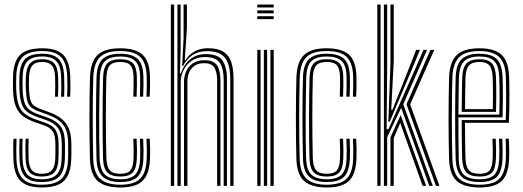

<svg xmlns="http://www.w3.org/2000/svg" viewBox="-20 -820 2306 847"><path d="M163.3 7Q99.4 7 70.4 -22Q41.5 -51 39.1 -118.5Q38.6 -140.2 38.4 -163.5Q38.2 -186.8 39.5 -208H52.9Q51.8 -187.7 51.9 -163.4Q51.9 -139 52.5 -119.2Q54.5 -58 80.3 -31.5Q106.1 -5.1 163.3 -5.1Q225.7 -5.1 252 -31.8Q278.3 -58.5 280.1 -116.9Q280.7 -129.3 280.8 -139.8Q280.9 -150.4 280.8 -161Q280.7 -171.7 280.7 -184.2Q280.7 -241.4 258.5 -269.6Q236.4 -297.9 191.2 -314.1L154 -327.5Q131.6 -335.6 119.1 -345.2Q106.6 -354.8 101.1 -373.1Q95.6 -391.4 93.9 -425.4Q93.3 -438.3 93.3 -451.1Q93.2 -463.9 93.9 -479.3Q96 -521.8 112.2 -540.3Q128.3 -558.7 166.2 -558.7Q201.6 -558.7 218.4 -541Q235.2 -523.2 236.4 -480.1Q236.9 -466.3 237 -443.4Q237.1 -420.5 236 -393.4H222.7Q223.8 -419.5 223.7 -441Q223.6 -462.5 223.1 -479.5Q222.2 -516.1 208.6 -531.4Q194.9 -546.6 166.2 -546.6Q135.9 -546.6 122.6 -531Q109.4 -515.4 108 -479.3Q107.5 -464.7 107.4 -453.3Q107.3 -441.9 108 -425.4Q109.4 -394.5 114.3 -378.3Q119.3 -362.1 129.8 -354.1Q140.3 -346.1 158.1 -339.4L194.9 -325.9Q225.1 -315 247.5 -299Q269.9 -282.9 282.3 -255.9Q294.8 -228.9 294.8 -184.2Q294.8 -171.6 294.9 -160.9Q295 -150.2 294.9 -139.7Q294.8 -129.2 294.2 -116.7Q292.2 -53.3 263.4 -23.1Q234.7 7 163.3 7ZM163.3 -17.1Q111.5 -17.1 89.6 -41.7Q67.7 -66.4 66 -119.7Q65.5 -140.4 65.2 -161.5Q65 -182.5 66.2 -208H79.8Q78.4 -182.2 78.7 -159.4Q79.1 -136.7 79.4 -120.2Q80.9 -71.5 100.4 -50.4Q119.8 -29.2 163.3 -29.2Q212 -29.2 231.1 -51.1Q250.3 -72.9 251.9 -117.3Q252.7 -135.9 252.6 -150.7Q252.5 -165.5 252.5 -184.2Q252.5 -232.5 235.7 -255.3Q219 -278 184 -290.1L145.6 -303.5Q117 -313.6 100.1 -326.5Q83.1 -339.4 75.3 -362.3Q67.4 -385.2 65.7 -425.2Q65.1 -442.5 65.3 -453.8Q65.5 -465 65.7 -479.5Q66.7 -533.6 89.3 -558.3Q111.9 -582.9 166.2 -582.9Q216.6 -582.9 239 -559.4Q261.4 -535.9 263.1 -481.4Q263.6 -463.4 263.8 -442.1Q264.1 -420.8 262.9 -393.4H249.3Q250.7 -422.1 250.5 -443.4Q250.3 -464.7 249.7 -481.3Q248.4 -530.1 228.4 -550.4Q208.4 -570.8 166.2 -570.8Q120 -570.8 100.3 -549.2Q80.6 -527.6 79.8 -479.5Q79.6 -464.3 79.4 -453.4Q79.2 -442.6 79.8 -425.2Q81.5 -386.9 88.7 -366.2Q96 -345.6 110.7 -334.8Q125.5 -324 149.7 -315.4L187.7 -302Q228 -287.9 247.3 -262.5Q266.6 -237.2 266.6 -184.2Q266.6 -165.5 266.7 -150.5Q266.8 -135.5 266 -117.1Q264.2 -65.5 241.6 -41.3Q219 -17.1 163.3 -17.1ZM163.3 -41.3Q128.1 -41.3 111 -59.3Q94 -77.3 92.7 -121Q92.4 -139.3 92.1 -161.9Q91.9 -184.4 93.1 -208H106.4Q105.4 -188.1 105.5 -165.3Q105.5 -142.5 106 -121.8Q107 -85.2 120.5 -69.3Q133.9 -53.4 163.3 -53.4Q196.3 -53.4 209.3 -69.5Q222.3 -85.6 223.7 -117.7Q224.7 -135.7 224.5 -150.6Q224.3 -165.5 224.3 -184.2Q224.3 -224 212.2 -241Q200.2 -258 176.6 -266.2L137 -279.8Q105.3 -290.7 83.4 -306.2Q61.6 -321.7 50.1 -349.6Q38.5 -377.5 37.5 -425Q36.9 -443.5 37.1 -456.5Q37.3 -469.5 37.5 -479.7Q38.5 -546.9 67.8 -576.9Q97.1 -607 166.2 -607Q230 -607 258.8 -578.3Q287.6 -549.5 289.9 -482.5Q290.5 -464.1 290.6 -440Q290.7 -415.9 289.5 -393.4H276.2Q277.3 -414.3 277.2 -438.4Q277.2 -462.4 276.6 -481.8Q274.6 -542.4 248.9 -568.7Q223.1 -594.9 166.2 -594.9Q104.7 -594.9 78.6 -567.6Q52.6 -540.3 51.6 -479.7Q51.4 -464.5 51.2 -453.4Q51 -442.2 51.6 -425Q53.3 -381.5 62.6 -356.3Q71.9 -331 91.2 -316.7Q110.4 -302.3 141.3 -291.7L180.3 -278.2Q213.5 -266.7 225.9 -245.5Q238.4 -224.3 238.4 -184.2Q238.4 -173.7 238.5 -163.2Q238.6 -152.6 238.5 -141.4Q238.4 -130.2 237.8 -117.5Q236.4 -78.3 219.9 -59.8Q203.4 -41.3 163.3 -41.3Z M510.8 7Q444.3 7 411.8 -20.8Q379.3 -48.7 376.8 -118.4Q375.8 -153.8 375.2 -199.9Q374.5 -246 374.5 -295.9Q374.5 -345.7 375.2 -393.5Q375.8 -441.3 377 -480Q379.7 -547.8 410.4 -577.4Q441.1 -607 510 -607Q576.9 -607 608.4 -579Q639.9 -550.9 641.6 -482.5Q642 -464.4 641.9 -440.2Q641.8 -416 640.6 -393.5H626.1Q627.3 -414.3 627.5 -438.1Q627.7 -462 627.1 -482Q625.5 -542.8 598.5 -568.9Q571.4 -594.9 510 -594.9Q447.6 -594.9 420.7 -567.7Q393.8 -540.5 391.5 -479.3Q390.2 -439.7 389.6 -392.5Q389 -345.3 389 -296.2Q389 -247.1 389.7 -201.5Q390.3 -155.9 391.2 -119.5Q393.3 -57.3 422 -31.2Q450.6 -5.1 510.8 -5.1Q571.4 -5.1 598 -31.2Q624.7 -57.4 627.1 -118.9Q627.9 -138.2 627.7 -158.8Q627.6 -179.4 626.1 -208H640.6Q641.9 -185 642.2 -164.1Q642.6 -143.2 641.6 -118.5Q638.9 -51.4 609 -22.2Q579.1 7 510.8 7ZM510.8 -17.1Q457 -17.1 432.3 -41.2Q407.5 -65.4 405.7 -120.1Q404.7 -158.4 404.1 -205.7Q403.5 -252.9 403.5 -302.3Q403.5 -351.8 404.1 -397.4Q404.7 -443.1 405.8 -478.3Q408 -537.6 433.3 -560.3Q458.6 -582.9 510 -582.9Q563.3 -582.9 587.4 -560Q611.4 -537 612.6 -481.5Q613 -464 612.9 -441.2Q612.8 -418.5 611.6 -393.5H597.1Q598.3 -419.5 598.4 -442.5Q598.5 -465.4 598.1 -481.1Q597.2 -531.8 576.1 -551.3Q555.1 -570.8 510 -570.8Q465.7 -570.8 443.9 -551Q422.1 -531.2 420.2 -477.5Q419.3 -448.8 418.6 -405.6Q418 -362.3 417.6 -312.5Q417.3 -262.7 417.7 -213.4Q418.1 -164.1 419.4 -123.2Q421.3 -70.4 442.8 -49.8Q464.3 -29.2 510.8 -29.2Q555.8 -29.2 576 -49.2Q596.1 -69.2 598.1 -119.6Q598.8 -137.7 598.7 -158.3Q598.6 -178.8 597.1 -208H611.6Q613.2 -177 613.2 -157.5Q613.3 -138 612.6 -119.5Q610.2 -63.7 587.3 -40.4Q564.4 -17.1 510.8 -17.1ZM510.8 -41.3Q471.5 -41.3 453.7 -59.2Q435.9 -77 434.4 -123.5Q433.5 -159.8 433 -204.9Q432.5 -250 432.5 -298.2Q432.5 -346.4 433.1 -392.4Q433.7 -438.4 434.7 -476.7Q436.4 -523.8 454.2 -541.3Q471.9 -558.7 510 -558.7Q549.2 -558.7 566.1 -541.2Q583.1 -523.7 583.7 -480.1Q584 -463 583.9 -441.7Q583.9 -420.4 582.6 -393.5H568.2Q569.3 -420.8 569.4 -442.2Q569.5 -463.6 569.2 -479.7Q568.7 -516.2 555.9 -531.4Q543.2 -546.6 510 -546.6Q477.8 -546.6 464.2 -531.4Q450.5 -516.1 449.2 -476.1Q448.2 -441.9 447.6 -398.5Q447 -355.2 447 -307.7Q447 -260.1 447.5 -212.8Q448 -165.4 449.2 -123.4Q450.5 -84.7 463.9 -69Q477.4 -53.4 510.8 -53.4Q543.4 -53.4 555.7 -68.8Q568.1 -84.2 569.1 -121.5Q569.6 -140.5 569.6 -159.3Q569.6 -178.2 568.1 -208H582.6Q584.1 -179.4 584.2 -158.5Q584.4 -137.6 583.7 -121.1Q582 -76.9 565.8 -59.1Q549.7 -41.3 510.8 -41.3Z M995.8 0V-470.3Q995.8 -509.9 986.9 -537.6Q978.1 -565.3 955.7 -579.9Q933.4 -594.4 892.9 -594.4Q856.4 -594.4 830 -577.5Q803.7 -560.6 787.3 -528.8H783.6L789.9 -653.1V-800H804.5V-693.4L795.1 -554.2H797.8Q813.8 -579.4 838.7 -593.3Q863.6 -607.3 896.9 -607.3Q941.6 -607.3 966.1 -591.4Q990.7 -575.6 1000.5 -545.6Q1010.2 -515.6 1010.2 -472.8V0ZM733.7 0V-800H748.2V0ZM791.7 0V-460.1Q791.7 -484.6 801.6 -506Q811.4 -527.5 831.3 -540.9Q851.3 -554.3 881.6 -554.3Q923.4 -554.3 937.9 -531.1Q952.4 -507.8 952.4 -465.5V0H937.9V-464.7Q937.9 -500.4 926.2 -520.9Q914.6 -541.3 879.7 -541.3Q855 -541.3 838.8 -530.3Q822.6 -519.2 814.7 -501Q806.7 -482.8 806.7 -461.2V0ZM762.7 0V-800H776.8V-601.6L773.9 -495.8H777.7Q791 -535.8 819.3 -558.7Q847.6 -581.6 889.2 -581.3Q944.6 -580.9 962.9 -551.1Q981.3 -521.4 981.3 -469.5V0H966.8V-467.9Q966.8 -516.4 949.8 -542.4Q932.7 -568.4 884.6 -568.4Q848.7 -568.4 824.9 -551.5Q801.1 -534.7 789.2 -509.4Q777.3 -484.2 777.3 -459V0Z M1115 -787.1V-800H1187.5V-787.1ZM1115 -735.6V-748.5H1187.5V-735.6ZM1115 -761.3V-774.2H1187.5V-761.3ZM1173 0V-600H1187.5V0ZM1115 0V-600H1129.5V0ZM1144 0V-600H1158.5V0Z M1421.6 7Q1355 7 1322.5 -20.8Q1290 -48.7 1287.5 -118.4Q1286.5 -153.8 1285.9 -199.9Q1285.3 -246 1285.3 -295.9Q1285.3 -345.7 1285.9 -393.5Q1286.5 -441.3 1287.7 -480Q1290.4 -547.8 1321.2 -577.4Q1351.9 -607 1420.8 -607Q1487.7 -607 1519.2 -579Q1550.7 -550.9 1552.4 -482.5Q1552.7 -464.4 1552.6 -440.2Q1552.5 -416 1551.4 -393.5H1536.9Q1538 -414.3 1538.2 -438.1Q1538.4 -462 1537.9 -482Q1536.3 -542.8 1509.2 -568.9Q1482.2 -594.9 1420.8 -594.9Q1358.4 -594.9 1331.5 -567.7Q1304.6 -540.5 1302.2 -479.3Q1301 -439.7 1300.4 -392.5Q1299.8 -345.3 1299.8 -296.2Q1299.8 -247.1 1300.4 -201.5Q1301 -155.9 1302 -119.5Q1304.1 -57.3 1332.7 -31.2Q1361.3 -5.1 1421.6 -5.1Q1482.1 -5.1 1508.8 -31.2Q1535.5 -57.4 1537.9 -118.9Q1538.6 -138.2 1538.5 -158.8Q1538.4 -179.4 1536.9 -208H1551.4Q1552.7 -185 1553 -164.1Q1553.3 -143.2 1552.4 -118.5Q1549.7 -51.4 1519.7 -22.2Q1489.8 7 1421.6 7ZM1421.6 -17.1Q1367.8 -17.1 1343 -41.2Q1318.2 -65.4 1316.5 -120.1Q1315.5 -158.4 1314.9 -205.7Q1314.3 -252.9 1314.3 -302.3Q1314.3 -351.8 1314.9 -397.4Q1315.5 -443.1 1316.5 -478.3Q1318.7 -537.6 1344 -560.3Q1369.3 -582.9 1420.8 -582.9Q1474.1 -582.9 1498.1 -560Q1522.1 -537 1523.4 -481.5Q1523.7 -464 1523.6 -441.2Q1523.5 -418.5 1522.4 -393.5H1507.9Q1509 -419.5 1509.1 -442.5Q1509.2 -465.4 1508.9 -481.1Q1507.9 -531.8 1486.9 -551.3Q1465.9 -570.8 1420.8 -570.8Q1376.4 -570.8 1354.6 -551Q1332.8 -531.2 1331 -477.5Q1330.1 -448.8 1329.4 -405.6Q1328.7 -362.3 1328.4 -312.5Q1328.1 -262.7 1328.5 -213.4Q1328.9 -164.1 1330.2 -123.2Q1332 -70.4 1353.5 -49.8Q1375.1 -29.2 1421.6 -29.2Q1466.5 -29.2 1486.7 -49.2Q1506.9 -69.2 1508.9 -119.6Q1509.6 -137.7 1509.5 -158.3Q1509.4 -178.8 1507.9 -208H1522.4Q1523.9 -177 1524 -157.5Q1524.1 -138 1523.4 -119.5Q1520.9 -63.7 1498 -40.4Q1475.1 -17.1 1421.6 -17.1ZM1421.6 -41.3Q1382.2 -41.3 1364.4 -59.2Q1346.7 -77 1345.2 -123.5Q1344.2 -159.8 1343.7 -204.9Q1343.3 -250 1343.3 -298.2Q1343.3 -346.4 1343.9 -392.4Q1344.5 -438.4 1345.5 -476.7Q1347.2 -523.8 1364.9 -541.3Q1382.6 -558.7 1420.8 -558.7Q1459.9 -558.7 1476.9 -541.2Q1493.8 -523.7 1494.4 -480.1Q1494.7 -463 1494.7 -441.7Q1494.6 -420.4 1493.4 -393.5H1478.9Q1480.1 -420.8 1480.1 -442.2Q1480.2 -463.6 1479.9 -479.7Q1479.4 -516.2 1466.7 -531.4Q1453.9 -546.6 1420.8 -546.6Q1388.6 -546.6 1374.9 -531.4Q1361.3 -516.1 1360 -476.1Q1359 -441.9 1358.4 -398.5Q1357.8 -355.2 1357.8 -307.7Q1357.8 -260.1 1358.3 -212.8Q1358.8 -165.4 1359.9 -123.4Q1361.2 -84.7 1374.7 -69Q1388.2 -53.4 1421.6 -53.4Q1454.1 -53.4 1466.5 -68.8Q1478.9 -84.2 1479.9 -121.5Q1480.4 -140.5 1480.4 -159.3Q1480.4 -178.2 1478.9 -208H1493.4Q1494.8 -179.4 1495 -158.5Q1495.1 -137.6 1494.4 -121.1Q1492.8 -76.9 1476.6 -59.1Q1460.4 -41.3 1421.6 -41.3Z M1673.5 0V-800H1688V-528.3L1685.6 -249.9H1693.6L1813.5 -520.3L1848 -600H1864L1759 -360.1L1889.1 0H1873.8L1749.8 -344.4L1688 -214.4V0ZM1702.5 0V-214.5L1747.5 -312.3L1859.9 0H1844.4L1745.4 -277.9L1717 -210.8V0ZM1644.5 0V-800H1659V0ZM1903.1 0 1773.3 -360.1 1878.9 -600H1895.6L1789.4 -359.3L1918.6 0ZM1693.2 -283.1 1702.5 -539.1V-800H1717V-550.2L1705.9 -335.6H1711.2L1795.1 -546.6L1815.7 -600H1832.5L1806 -535.3L1699.3 -283.1Z M2096.3 7Q2028.5 7 1996 -20.9Q1963.5 -48.9 1961 -118.4Q1960 -153.8 1959.4 -199.9Q1958.8 -246 1958.8 -295.9Q1958.8 -345.7 1959.4 -393.5Q1960 -441.3 1961.2 -480Q1963.9 -547.6 1995.2 -577.3Q2026.4 -607 2095.4 -607Q2160.4 -607 2191.7 -579.1Q2223 -551.1 2225.9 -482.1Q2226.5 -468.3 2226.8 -447.1Q2227.2 -425.9 2227.3 -399.2Q2227.4 -372.4 2226.8 -341.7Q2226.3 -311 2224.9 -278.3H2031.3Q2031.3 -250.1 2031.6 -223.3Q2031.8 -196.5 2032.3 -171.5Q2032.8 -146.5 2033.4 -123.3Q2034.7 -84.7 2048.4 -69Q2062.1 -53.4 2096.3 -53.4Q2127.3 -53.4 2139.5 -67.9Q2151.7 -82.4 2153.4 -121.9Q2154.1 -137.4 2153.9 -159.8Q2153.6 -182.1 2152.4 -208H2166.9Q2168.1 -181 2168.4 -159.3Q2168.6 -137.6 2167.9 -121.3Q2166.1 -75.9 2150.2 -58.6Q2134.3 -41.3 2096.3 -41.3Q2054.9 -41.3 2037.5 -59.3Q2020.2 -77.3 2018.7 -122Q2018.2 -143.4 2017.7 -172.4Q2017.2 -201.4 2017 -232.5Q2016.8 -263.5 2016.8 -290.3H2211Q2212.2 -320.4 2212.5 -348.8Q2212.9 -377.3 2212.8 -402.5Q2212.7 -427.6 2212.3 -447.9Q2212 -468.2 2211.4 -481.8Q2208.6 -546 2180 -570.4Q2151.5 -594.9 2095.4 -594.9Q2032.5 -594.9 2005.3 -567.4Q1978.1 -539.9 1975.7 -479.3Q1974.5 -439.9 1973.9 -392.6Q1973.3 -345.3 1973.3 -296.2Q1973.3 -247.2 1973.9 -201.5Q1974.5 -155.8 1975.5 -119.5Q1977.7 -56.4 2006.3 -30.7Q2034.8 -5.1 2096.3 -5.1Q2156.4 -5.1 2182.5 -30.8Q2208.6 -56.6 2211.4 -119.1Q2211.9 -130.3 2211.9 -144.7Q2212 -159.1 2211.6 -175.3Q2211.3 -191.6 2210.4 -208H2224.9Q2226 -185.8 2226.4 -161.8Q2226.8 -137.7 2225.9 -118.5Q2223 -50.4 2193.3 -21.7Q2163.7 7 2096.3 7ZM2096.3 -17.1Q2041.2 -17.1 2016.6 -40.2Q1992 -63.3 1990 -120.1Q1988.8 -158.4 1988.3 -205.6Q1987.8 -252.7 1987.8 -302.1Q1987.8 -351.5 1988.4 -397.2Q1989 -442.9 1990 -478.1Q1992.2 -536.3 2017.4 -559.6Q2042.6 -582.9 2095.4 -582.9Q2145 -582.9 2169.7 -561Q2194.4 -539.1 2196.9 -481.2Q2197.7 -466.1 2198.1 -439.4Q2198.6 -412.6 2198.4 -377.6Q2198.2 -342.7 2196.9 -302.4H2002.3Q2002.3 -250.4 2002.6 -209.6Q2002.9 -168.9 2003.7 -121.1Q2004.5 -71.5 2025 -50.3Q2045.5 -29.2 2096.3 -29.2Q2141 -29.2 2160.5 -48.9Q2180 -68.6 2182.4 -120.2Q2183.1 -137 2182.8 -159.6Q2182.6 -182.1 2181.4 -208H2195.9Q2197 -183.4 2197.3 -160.5Q2197.6 -137.6 2196.9 -119.7Q2194.2 -62.7 2171.8 -39.9Q2149.4 -17.1 2096.3 -17.1ZM2002.4 -314.5H2182.7Q2183.7 -349.5 2183.8 -382.1Q2183.9 -414.6 2183.5 -440.4Q2183.1 -466.2 2182.4 -480.7Q2180.2 -531.9 2159.3 -551.3Q2138.5 -570.8 2095.4 -570.8Q2049.7 -570.8 2028 -550.3Q2006.3 -529.8 2004.5 -477.5Q2003.6 -449.7 2003.1 -404.7Q2002.6 -359.6 2002.4 -314.5ZM2016.8 -326.6Q2017.1 -348.2 2017.2 -373.2Q2017.4 -398.3 2017.9 -424.7Q2018.3 -451.1 2019 -476.7Q2020.7 -522.4 2038.3 -540.5Q2056 -558.7 2095.4 -558.7Q2133.2 -558.7 2149.6 -541.1Q2166.1 -523.5 2167.9 -479.7Q2168.4 -467.7 2168.9 -445Q2169.4 -422.4 2169.3 -392.1Q2169.2 -361.8 2168.2 -326.6ZM2031.6 -338.7H2153.9Q2154.7 -369.6 2154.7 -397.6Q2154.8 -425.6 2154.3 -447Q2153.9 -468.4 2153.4 -479.3Q2151.7 -517.4 2138.5 -532Q2125.3 -546.6 2095.4 -546.6Q2062.9 -546.6 2048.8 -531.1Q2034.8 -515.6 2033.5 -476.2Q2033 -455.6 2032.6 -433.8Q2032.1 -412.1 2031.9 -388.5Q2031.6 -364.9 2031.6 -338.7Z"/></svg>

Font: Big Shoulders Inline Thin
Style: Regular
Weight: 100
Designer: Patric King
Foundry: XO Type Co
Version: Version 2.002